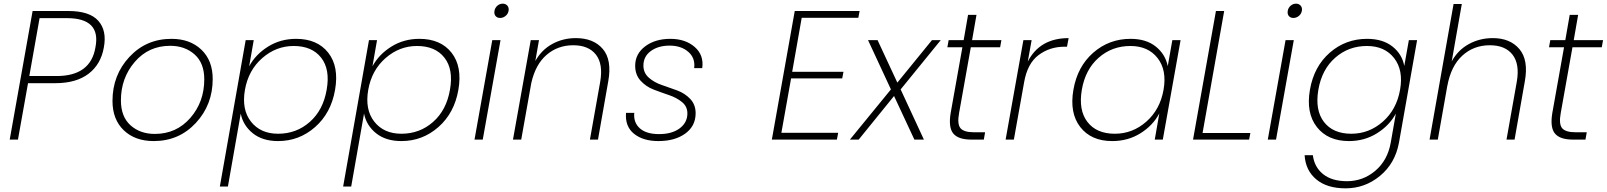

<svg xmlns="http://www.w3.org/2000/svg" viewBox="-20 -762 8770 1048"><path d="M140 -347H289Q475 -347 501 -504Q532 -663 345 -663H196ZM547 -504Q531 -411 463.5 -359.5Q396 -308 282 -308H133L78 0H33L158 -702H352Q469 -702 516.5 -648.5Q564 -595 547 -504Z M1141 -331Q1141 -190 1049 -91Q957 8 819 8Q717 8 655.5 -51Q594 -110 594 -211Q594 -352 686 -451Q778 -550 916 -550Q1017 -550 1079 -491Q1141 -432 1141 -331ZM640 -214Q640 -125 692.5 -78Q745 -31 825 -31Q943 -31 1019 -118.5Q1095 -206 1095 -329Q1095 -418 1042 -465Q989 -512 909 -512Q791 -512 715.5 -424Q640 -336 640 -214Z M1340 -400Q1375 -465 1443 -507.5Q1511 -550 1596 -550Q1712 -550 1771.5 -474.5Q1831 -399 1809 -272Q1787 -145 1700 -68.5Q1613 8 1498 8Q1413 8 1360 -34.5Q1307 -77 1294 -142L1224 256H1180L1321 -543H1365ZM1763 -272Q1783 -383 1733 -447Q1683 -511 1583 -511Q1487 -511 1411.5 -445Q1336 -379 1317 -272Q1298 -164 1350 -98Q1402 -32 1498 -32Q1598 -32 1671 -96.5Q1744 -161 1763 -272Z M2013 -400Q2048 -465 2116 -507.5Q2184 -550 2269 -550Q2385 -550 2444.5 -474.5Q2504 -399 2482 -272Q2460 -145 2373 -68.5Q2286 8 2171 8Q2086 8 2033 -34.5Q1980 -77 1967 -142L1897 256H1853L1994 -543H2038ZM2436 -272Q2456 -383 2406 -447Q2356 -511 2256 -511Q2160 -511 2084.5 -445Q2009 -379 1990 -272Q1971 -164 2023 -98Q2075 -32 2171 -32Q2271 -32 2344 -96.5Q2417 -161 2436 -272Z M2570 0 2667 -543H2712L2615 0ZM2679 -703Q2682 -720 2695 -731Q2708 -742 2724 -742Q2740 -742 2749.5 -731Q2759 -720 2756 -703Q2753 -686 2739.5 -675Q2726 -664 2710 -664Q2694 -664 2685 -674.5Q2676 -685 2679 -703Z M3200 0 3256 -315Q3273 -412 3233 -463.5Q3193 -515 3109 -515Q3025 -515 2964 -463Q2903 -411 2880 -309L2825 0H2780L2877 -543H2922L2902 -429Q2936 -490 2994.5 -522Q3053 -554 3123 -554Q3220 -554 3270.5 -494.5Q3321 -435 3300 -318L3244 0Z M3777 -144Q3777 -74 3720.5 -33Q3664 8 3574 8Q3490 8 3440.5 -32Q3391 -72 3397 -146H3442Q3437 -93 3472.5 -61.5Q3508 -30 3577 -30Q3648 -30 3690 -61.5Q3732 -93 3732 -143Q3732 -181 3702.5 -205Q3673 -229 3631.5 -243Q3590 -257 3548 -273Q3506 -289 3476.5 -321.5Q3447 -354 3447 -403Q3447 -468 3501.5 -509Q3556 -550 3639 -550Q3721 -550 3772 -505.5Q3823 -461 3813 -390H3769Q3776 -445 3737 -479Q3698 -513 3635 -513Q3573 -513 3532.5 -483.5Q3492 -454 3492 -404Q3492 -364 3521.5 -338Q3551 -312 3592.5 -298Q3634 -284 3676 -268.5Q3718 -253 3747.5 -222Q3777 -191 3777 -144Z M4672 -702 4665 -665H4356L4304 -370H4584L4577 -334H4298L4245 -37H4555L4548 0H4193L4318 -702Z M4971 0 4860 -238 4667 0H4619L4843 -274L4718 -543H4770L4878 -311L5067 -543H5115L4896 -274L5023 0Z M5169 -145 5233 -504H5151L5158 -543H5240L5264 -681H5310L5286 -543H5446L5439 -504H5279L5215 -145Q5204 -85 5222.5 -62.5Q5241 -40 5297 -40H5357L5350 0H5282Q5211 0 5183.5 -33Q5156 -66 5169 -145Z M5570 -313 5514 0H5469L5566 -543H5611L5590 -426Q5656 -554 5813 -554L5804 -507H5790Q5710 -507 5649 -461.5Q5588 -416 5570 -313Z M6151 -550Q6236 -550 6288.5 -508Q6341 -466 6354 -401L6379 -543H6424L6327 0H6283L6308 -143Q6273 -77 6205 -34.5Q6137 8 6051 8Q5936 8 5876.5 -68.5Q5817 -145 5839 -272Q5861 -399 5947.5 -474.5Q6034 -550 6151 -550ZM6331 -272Q6350 -379 6298.5 -445Q6247 -511 6150 -511Q6050 -511 5977 -447Q5904 -383 5885 -272Q5866 -161 5915.5 -96.5Q5965 -32 6065 -32Q6162 -32 6237 -98Q6312 -164 6331 -272Z M6617 -702H6662L6544 -36H6805L6798 0H6492Z M6900 0 6997 -543H7042L6945 0ZM7009 -703Q7012 -720 7025 -731Q7038 -742 7054 -742Q7070 -742 7079.5 -731Q7089 -720 7086 -703Q7083 -686 7069.5 -675Q7056 -664 7040 -664Q7024 -664 7015 -674.5Q7006 -685 7009 -703Z M7442 -550Q7527 -550 7580 -508.5Q7633 -467 7645 -402L7670 -543H7715L7616 17Q7595 130 7512.5 198Q7430 266 7325 266Q7223 266 7164.5 217Q7106 168 7101 85H7146Q7154 150 7202 188.5Q7250 227 7332 227Q7420 227 7487 170Q7554 113 7571 17L7599 -142Q7564 -77 7496 -34.5Q7428 8 7343 8Q7228 8 7168 -68.5Q7108 -145 7130 -272Q7152 -399 7238.5 -474.5Q7325 -550 7442 -550ZM7622 -272Q7641 -379 7589.5 -445Q7538 -511 7441 -511Q7341 -511 7268 -447Q7195 -383 7176 -272Q7157 -161 7206.5 -96.5Q7256 -32 7356 -32Q7453 -32 7528 -98Q7603 -164 7622 -272Z M7783 0 7914 -740H7959L7904 -427Q7938 -489 7997.5 -521.5Q8057 -554 8128 -554Q8223 -554 8273.5 -494Q8324 -434 8303 -318L8247 0H8203L8259 -315Q8276 -412 8236 -463.5Q8196 -515 8112 -515Q8024 -515 7962 -458.5Q7900 -402 7880 -293V-294L7828 0Z M8453 -145 8517 -504H8435L8442 -543H8524L8548 -681H8594L8570 -543H8730L8723 -504H8563L8499 -145Q8488 -85 8506.5 -62.5Q8525 -40 8581 -40H8641L8634 0H8566Q8495 0 8467.5 -33Q8440 -66 8453 -145Z"/></svg>

Font: Poppins ExtraLight
Style: Italic
Weight: 275
Italic angle: -10°
Designer: Ninad Kale (Devanagari), Jonny Pinhorn (Latin)
Foundry: Indian Type Foundry
Version: Version 3.200;PS 1.000;hotconv 16.6.54;makeotf.lib2.5.65590